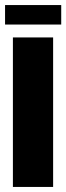

<svg xmlns="http://www.w3.org/2000/svg" viewBox="-26 -739 262 759"><path d="M25 0V-591H184V0ZM-6 -642V-719H216V-642Z"/></svg>

Font: Alumni Sans Thin Black
Style: Regular
Weight: 900
Version: Version 1.018